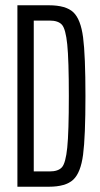

<svg xmlns="http://www.w3.org/2000/svg" viewBox="-20 -708 378 728"><path d="M46 -688H165Q230 -688 258 -661.5Q286 -635 295 -566.5Q304 -498 304 -344Q304 -190 295 -121.5Q286 -53 257.5 -26.5Q229 0 165 0H46ZM241 -344Q241 -481 235 -539.5Q229 -598 215 -614Q201 -630 168 -630H108V-58H168Q201 -58 215 -74Q229 -90 235 -148.5Q241 -207 241 -344Z"/></svg>

Font: Saira Ultra Condensed
Style: Regular
Weight: 400
Width: 1
Designer: Hector Gatti with collaboration of the Omnibus-Type team
Foundry: Omnibus-Type
Version: Version 1.001; ttfautohint (v1.8)